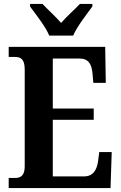

<svg xmlns="http://www.w3.org/2000/svg" viewBox="-20 -951 611 971"><path d="M229 -771H350C369 -816 419 -880 447 -918V-931H384C360 -905 315 -866 289 -835C263 -866 219 -905 195 -931H132V-918C160 -880 211 -816 229 -771ZM24 0H539L545 -182H482L476 -136C470 -92 451 -59 406 -59H247V-345H454V-402H247V-655H382C428 -655 444 -626 448 -578L452 -532H515L512 -714H24V-663H55C82 -663 105 -655 105 -600V-109C105 -66 87 -51 57 -51H24Z"/></svg>

Font: Noto Serif Myanmar Condensed
Style: Bold
Weight: 700
Width: 3
Designer: Ben Mitchell and the Monotype Design Team
Foundry: Monotype Imaging Inc.
Version: Version 2.106